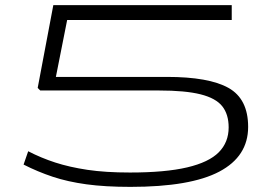

<svg xmlns="http://www.w3.org/2000/svg" viewBox="-20 -720 1077 749"><path d="M72 -78 90 -130Q140 -104 195.5 -86Q251 -68 321 -57.5Q391 -47 487 -47Q625 -47 710 -67Q795 -87 833.5 -126Q872 -165 872 -223Q872 -274 847 -305.5Q822 -337 762.5 -352Q703 -367 600 -367H137L127 -377L188 -700H884V-642H242L198 -420H631Q795 -420 871.5 -377Q948 -334 948 -225Q948 -110 835.5 -50.5Q723 9 489 9Q390 9 317 -1Q244 -11 185.5 -30.5Q127 -50 72 -78Z"/></svg>

Font: Georama ExtraExtended Light
Style: Regular
Weight: 300
Width: 8
Designer: Jean-Baptiste Levee
Foundry: Production Type
Version: Version 1.000